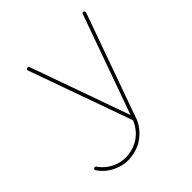

<svg xmlns="http://www.w3.org/2000/svg" viewBox="-174 -663 901 901"><g transform="rotate(-45 276.0 -213.0)"><path d="M142.6 -534.2C140.6 -534.2 138.7 -533.2 136.7 -531.2C134.8 -529.3 134.3 -527.3 134.3 -525.4C134.3 -523.9 134.3 -522.9 134.8 -522.9L318.4 -8.8C310.5 10.3 299.3 27.8 285.2 43C270.5 57.6 254.4 69.3 236.3 77.1C218.3 85 198.7 89.4 178.2 90.8C175.7 90.9 173.2 91 170.7 91C152.7 91 134.8 87.9 117.7 81.1C86.4 69.8 61.5 50.3 42.5 22.9C40.5 20.5 38.6 19.5 35.6 19.5C33.2 19.5 31.2 20 29.3 22C27.3 23.4 26.9 25.4 26.9 28.3C26.9 29.3 27.3 30.8 28.3 32.7C48.8 63 76.7 84.5 111.3 97.2C130.4 104.6 149.6 108.2 169.3 108.2C172.7 108.2 176.2 108.1 179.7 107.9C202.6 106 224.1 101.1 244.1 92.3C264.2 83.5 282.2 70.3 298.3 53.7C314.5 37.1 326.7 17.6 335.4 -3.9C335.4 -4.9 335.9 -5.9 335.9 -6.8L520.5 -522.9C520.5 -522.9 521 -523.9 521 -525.4C521 -527.8 520 -529.8 518.1 -531.7C516.1 -533.2 514.2 -534.2 512.2 -534.2C508.3 -534.2 505.4 -532.2 504.4 -528.8L327.6 -34.2L151.4 -528.8C149.9 -532.2 147 -534.2 142.6 -534.2Z"/></g></svg>

Font: Mill
Style: Thin
Weight: 100
Version: Version 001.000